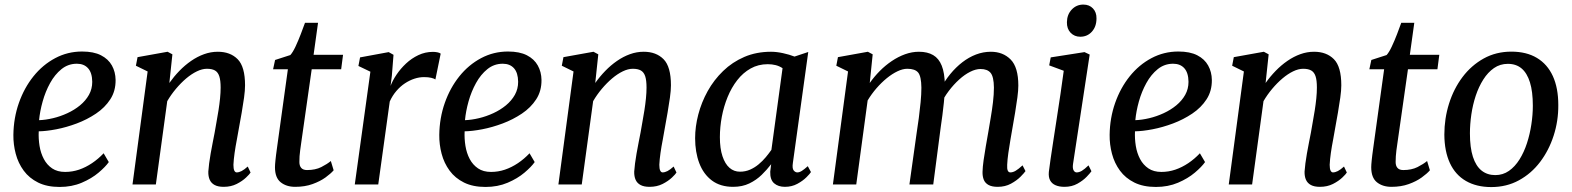

<svg xmlns="http://www.w3.org/2000/svg" viewBox="-20 -786 6699 818"><path d="M443.5 -95.5Q429.5 -75.5 400 -50.5Q370.5 -25.5 328.2 -7.5Q286 10.5 234 10.5Q180.5 10.5 142.5 -8.2Q104.5 -27 81 -59Q57.5 -91 47 -130.8Q36.5 -170.5 37 -211.5Q38 -283.5 60.5 -347.5Q83 -411.5 122.5 -460.8Q162 -510 215 -538.2Q268 -566.5 330 -566.5Q379 -566.5 410.2 -550.5Q441.5 -534.5 456.8 -507Q472 -479.5 472.5 -445.5Q473 -398.5 450 -363Q427 -327.5 389 -302Q351 -276.5 307 -260Q263 -243.5 220 -235.2Q177 -227 145 -226.5Q143.5 -195 148.5 -164.2Q153.5 -133.5 166.8 -108.5Q180 -83.5 202.2 -68.5Q224.5 -53.5 257.5 -53.5Q288 -53.5 316.8 -63.2Q345.5 -73 372.2 -91Q399 -109 421.5 -133ZM307.5 -514.5Q270.5 -514.5 242 -491.5Q213.5 -468.5 193.5 -432.2Q173.5 -396 161.8 -354Q150 -312 146.5 -274Q174.5 -275 206 -282.5Q237.5 -290 267.2 -303.8Q297 -317.5 321 -337.2Q345 -357 359 -382Q373 -407 373 -437.5Q372.5 -476 355.2 -495.2Q338 -514.5 307.5 -514.5Z M701.5 -432.5Q721 -460 744.2 -484Q767.5 -508 794.2 -526.5Q821 -545 849.5 -555.2Q878 -565.5 908 -565.5Q961 -565.5 992.5 -533.8Q1024 -502 1024 -422.5Q1024 -401 1019.8 -370.2Q1015.5 -339.5 1009.8 -306.5Q1004 -273.5 999 -246.5Q995 -221 989.2 -191.8Q983.5 -162.5 979.5 -134.5Q975.5 -106.5 974.5 -84Q974.5 -67 978.2 -59.2Q982 -51.5 988.5 -51.5Q998 -51.5 1009.2 -57.2Q1020.5 -63 1035.5 -76.5L1047.5 -51Q1044 -44.5 1028.2 -29.5Q1012.5 -14.5 988.2 -2.2Q964 10 933 10Q909 10 894.5 2.2Q880 -5.5 873.5 -20Q867 -34.5 867.5 -55Q868.5 -70 871 -89.8Q873.5 -109.5 877.5 -132Q881.5 -154.5 886 -177.5Q890.5 -200.5 894.5 -221Q898 -242.5 902.5 -266.8Q907 -291 911 -316.5Q915 -342 917.5 -366.8Q920 -391.5 920 -413Q920 -444 914.2 -461.2Q908.5 -478.5 895.8 -485.8Q883 -493 861.5 -493Q841.5 -493 818.8 -482Q796 -471 773.2 -451.8Q750.5 -432.5 729.5 -407.5Q708.5 -382.5 692.5 -355L644 0H544.5L609 -481.5L559 -506L566 -542.5L694 -565.5L714.5 -554.5Z M1263 -175.5Q1260.5 -158 1258.8 -145Q1257 -132 1256.2 -120.2Q1255.5 -108.5 1255.5 -95.5Q1255.5 -79.5 1263.5 -70.5Q1271.5 -61.5 1288 -61.5Q1323.5 -61.5 1348.8 -74.2Q1374 -87 1389.5 -100L1401.5 -60.5Q1389.5 -46.5 1366.8 -30Q1344 -13.5 1311.5 -1.8Q1279 10 1237.5 10Q1200 10 1175.8 -9.5Q1151.5 -29 1151.5 -73.5Q1151.5 -79 1152 -86Q1152.5 -93 1153.5 -102.8Q1154.5 -112.5 1156 -125.2Q1157.5 -138 1160 -155L1206.5 -491H1143.5L1152 -530.5L1217 -551.5Q1227.5 -563 1239 -587.5Q1250.5 -612 1261.2 -640Q1272 -668 1279.5 -689H1335L1316 -552.5H1441.5L1433.5 -491H1308Z M1491.5 0 1558 -480.5 1507 -505 1514 -541.5 1636 -564 1656.5 -552.5 1649.5 -463.5 1644 -420Q1652.5 -443 1669.5 -468.2Q1686.5 -493.5 1710 -515.5Q1733.5 -537.5 1762.5 -551.2Q1791.5 -565 1824.5 -565Q1834 -565 1843.2 -563.2Q1852.5 -561.5 1857.5 -557.5L1835 -447.5Q1829.5 -451.5 1817.2 -454.5Q1805 -457.5 1786.5 -457.5Q1766.5 -457.5 1745.8 -450.8Q1725 -444 1705.2 -431Q1685.5 -418 1668.8 -398.5Q1652 -379 1640.5 -353.5L1591.5 0Z M2258 -95.5Q2244 -75.5 2214.5 -50.5Q2185 -25.5 2142.8 -7.5Q2100.5 10.5 2048.5 10.5Q1995 10.5 1957 -8.2Q1919 -27 1895.5 -59Q1872 -91 1861.5 -130.8Q1851 -170.5 1851.5 -211.5Q1852.5 -283.5 1875 -347.5Q1897.5 -411.5 1937 -460.8Q1976.5 -510 2029.5 -538.2Q2082.5 -566.5 2144.5 -566.5Q2193.5 -566.5 2224.8 -550.5Q2256 -534.5 2271.2 -507Q2286.5 -479.5 2287 -445.5Q2287.5 -398.5 2264.5 -363Q2241.5 -327.5 2203.5 -302Q2165.5 -276.5 2121.5 -260Q2077.5 -243.5 2034.5 -235.2Q1991.5 -227 1959.5 -226.5Q1958 -195 1963 -164.2Q1968 -133.5 1981.2 -108.5Q1994.5 -83.5 2016.8 -68.5Q2039 -53.5 2072 -53.5Q2102.5 -53.5 2131.2 -63.2Q2160 -73 2186.8 -91Q2213.5 -109 2236 -133ZM2122 -514.5Q2085 -514.5 2056.5 -491.5Q2028 -468.5 2008 -432.2Q1988 -396 1976.2 -354Q1964.5 -312 1961 -274Q1989 -275 2020.5 -282.5Q2052 -290 2081.8 -303.8Q2111.5 -317.5 2135.5 -337.2Q2159.5 -357 2173.5 -382Q2187.5 -407 2187.5 -437.5Q2187 -476 2169.8 -495.2Q2152.5 -514.5 2122 -514.5Z M2516 -432.5Q2535.5 -460 2558.8 -484Q2582 -508 2608.8 -526.5Q2635.5 -545 2664 -555.2Q2692.5 -565.5 2722.5 -565.5Q2775.5 -565.5 2807 -533.8Q2838.5 -502 2838.5 -422.5Q2838.5 -401 2834.2 -370.2Q2830 -339.5 2824.2 -306.5Q2818.5 -273.5 2813.5 -246.5Q2809.5 -221 2803.8 -191.8Q2798 -162.5 2794 -134.5Q2790 -106.5 2789 -84Q2789 -67 2792.8 -59.2Q2796.5 -51.5 2803 -51.5Q2812.5 -51.5 2823.8 -57.2Q2835 -63 2850 -76.5L2862 -51Q2858.5 -44.5 2842.8 -29.5Q2827 -14.5 2802.8 -2.2Q2778.5 10 2747.5 10Q2723.5 10 2709 2.2Q2694.5 -5.5 2688 -20Q2681.5 -34.5 2682 -55Q2683 -70 2685.5 -89.8Q2688 -109.5 2692 -132Q2696 -154.5 2700.5 -177.5Q2705 -200.5 2709 -221Q2712.5 -242.5 2717 -266.8Q2721.5 -291 2725.5 -316.5Q2729.5 -342 2732 -366.8Q2734.5 -391.5 2734.5 -413Q2734.5 -444 2728.8 -461.2Q2723 -478.5 2710.2 -485.8Q2697.5 -493 2676 -493Q2656 -493 2633.2 -482Q2610.5 -471 2587.8 -451.8Q2565 -432.5 2544 -407.5Q2523 -382.5 2507 -355L2458.5 0H2359L2423.5 -481.5L2373.5 -506L2380.5 -542.5L2508.5 -565.5L2529 -554.5Z M3358 -92Q3354.5 -69 3361.2 -60.2Q3368 -51.5 3377 -51.5Q3386 -51.5 3396.2 -58Q3406.5 -64.5 3421.5 -78L3435 -53Q3431 -46 3415.8 -30.8Q3400.5 -15.5 3377 -2.8Q3353.5 10 3324 10Q3295.5 10 3278 -5.2Q3260.5 -20.5 3261.5 -54.5L3265.5 -86.5Q3248 -63.5 3225.2 -41.2Q3202.5 -19 3172.5 -4.5Q3142.5 10 3103.5 10Q3049 10 3013 -17Q2977 -44 2959.2 -91Q2941.5 -138 2941.5 -197Q2941.5 -246.5 2955 -298.2Q2968.5 -350 2995 -397.8Q3021.5 -445.5 3060.8 -483.5Q3100 -521.5 3151.2 -543.5Q3202.5 -565.5 3265 -565.5Q3288.5 -565.5 3316 -559.5Q3343.5 -553.5 3365 -545L3423.5 -564.5ZM3314 -495.5Q3300.5 -504.5 3284.8 -508.5Q3269 -512.5 3251 -512.5Q3210.5 -512.5 3178 -494.2Q3145.5 -476 3121 -444.5Q3096.5 -413 3080 -372.8Q3063.5 -332.5 3055.2 -288.5Q3047 -244.5 3047 -201.5Q3047 -153.5 3058 -120.5Q3069 -87.5 3088 -71Q3107 -54.5 3132.5 -54.5Q3155.5 -54.5 3175.5 -63.2Q3195.5 -72 3212.2 -86Q3229 -100 3242.5 -116.2Q3256 -132.5 3266.5 -147.5Z M3698 -554.5 3685.5 -432.5Q3704.5 -459.5 3728.2 -483.5Q3752 -507.5 3779.5 -526Q3807 -544.5 3836.2 -555Q3865.5 -565.5 3895 -565.5Q3931.5 -565.5 3955.8 -551.2Q3980 -537 3992.2 -506.2Q4004.5 -475.5 4005.5 -425.5Q4005.5 -420.5 4005.2 -414.5Q4005 -408.5 4004.5 -402.5Q4004 -396.5 4003.5 -389.5L3988 -409Q4005.5 -442.5 4029 -471Q4052.5 -499.5 4080 -520.8Q4107.5 -542 4138.2 -553.8Q4169 -565.5 4201.5 -565.5Q4253 -565.5 4285.8 -532.5Q4318.5 -499.5 4318.5 -421.5Q4318.5 -401 4314.5 -370.8Q4310.5 -340.5 4305 -307.5Q4299.5 -274.5 4294.5 -246.5Q4290 -220.5 4285 -191.5Q4280 -162.5 4276 -134.5Q4272 -106.5 4271 -84Q4270 -67 4273.5 -59.2Q4277 -51.5 4284.5 -51.5Q4295.5 -51.5 4307.2 -58.5Q4319 -65.5 4336.5 -81.5L4349 -57Q4344 -49.5 4328 -33.2Q4312 -17 4287.2 -3.5Q4262.5 10 4230.5 10Q4206 10 4191.5 2Q4177 -6 4171.2 -20.5Q4165.5 -35 4166 -54Q4166.5 -74.5 4170.5 -103.2Q4174.5 -132 4180 -163.2Q4185.5 -194.5 4190.5 -223Q4195 -251 4200.8 -284Q4206.5 -317 4210.5 -350.5Q4214.5 -384 4214.5 -413Q4214 -459.5 4200.2 -475.8Q4186.5 -492 4157.5 -492Q4137 -492 4113.5 -480.2Q4090 -468.5 4066.5 -447.2Q4043 -426 4022 -398.2Q4001 -370.5 3986 -338L4005 -398Q4004 -375 4001.2 -348.2Q3998.5 -321.5 3995 -295Q3991.5 -268.5 3988 -245L3956 0H3854.5L3885.5 -221Q3890 -249.5 3894.5 -283.2Q3899 -317 3902.2 -350.5Q3905.5 -384 3905.5 -412.5Q3905 -460.5 3891.8 -476.8Q3878.5 -493 3845.5 -493Q3826 -493 3803.5 -482.2Q3781 -471.5 3758 -452.8Q3735 -434 3714 -409.8Q3693 -385.5 3676.5 -358L3628 0H3528.5L3593 -481.5L3543 -506L3550 -542.5L3677.5 -565.5Z M4515 10Q4493 10 4477.2 3.2Q4461.5 -3.5 4454 -17.5Q4446.5 -31.5 4448.5 -53.5Q4450.5 -73 4455.8 -107.8Q4461 -142.5 4467.8 -187.5Q4474.5 -232.5 4482.5 -283Q4490.5 -333.5 4498 -385Q4505.5 -436.5 4512 -484.5L4450 -507.5L4456.5 -541.5L4600.5 -564L4622.5 -553.5L4551.5 -87Q4549 -69 4554 -60.2Q4559 -51.5 4567 -51.5Q4577.5 -51.5 4589 -58.2Q4600.5 -65 4617.5 -81.5L4630 -56.5Q4625 -49 4609.8 -33Q4594.5 -17 4570.5 -3.5Q4546.5 10 4515 10ZM4582.5 -629.5Q4557.5 -629.5 4541.2 -646.5Q4525 -663.5 4525.5 -691.5Q4526 -724 4546 -745.2Q4566 -766.5 4595.5 -766.5Q4621 -766.5 4636.5 -750Q4652 -733.5 4651.5 -707.5Q4651.5 -673 4632 -651.2Q4612.5 -629.5 4582.5 -629.5Z M5114 -95.5Q5100 -75.5 5070.5 -50.5Q5041 -25.5 4998.8 -7.5Q4956.5 10.5 4904.5 10.5Q4851 10.5 4813 -8.2Q4775 -27 4751.5 -59Q4728 -91 4717.5 -130.8Q4707 -170.5 4707.5 -211.5Q4708.5 -283.5 4731 -347.5Q4753.5 -411.5 4793 -460.8Q4832.5 -510 4885.5 -538.2Q4938.5 -566.5 5000.5 -566.5Q5049.5 -566.5 5080.8 -550.5Q5112 -534.5 5127.2 -507Q5142.5 -479.5 5143 -445.5Q5143.5 -398.5 5120.5 -363Q5097.5 -327.5 5059.5 -302Q5021.5 -276.5 4977.5 -260Q4933.5 -243.5 4890.5 -235.2Q4847.5 -227 4815.5 -226.5Q4814 -195 4819 -164.2Q4824 -133.5 4837.2 -108.5Q4850.5 -83.5 4872.8 -68.5Q4895 -53.5 4928 -53.5Q4958.5 -53.5 4987.2 -63.2Q5016 -73 5042.8 -91Q5069.5 -109 5092 -133ZM4978 -514.5Q4941 -514.5 4912.5 -491.5Q4884 -468.5 4864 -432.2Q4844 -396 4832.2 -354Q4820.5 -312 4817 -274Q4845 -275 4876.5 -282.5Q4908 -290 4937.8 -303.8Q4967.5 -317.5 4991.5 -337.2Q5015.5 -357 5029.5 -382Q5043.5 -407 5043.5 -437.5Q5043 -476 5025.8 -495.2Q5008.5 -514.5 4978 -514.5Z M5372 -432.5Q5391.5 -460 5414.8 -484Q5438 -508 5464.8 -526.5Q5491.5 -545 5520 -555.2Q5548.5 -565.5 5578.5 -565.5Q5631.5 -565.5 5663 -533.8Q5694.5 -502 5694.5 -422.5Q5694.5 -401 5690.2 -370.2Q5686 -339.5 5680.2 -306.5Q5674.5 -273.5 5669.5 -246.5Q5665.5 -221 5659.8 -191.8Q5654 -162.5 5650 -134.5Q5646 -106.5 5645 -84Q5645 -67 5648.8 -59.2Q5652.5 -51.5 5659 -51.5Q5668.5 -51.5 5679.8 -57.2Q5691 -63 5706 -76.5L5718 -51Q5714.5 -44.5 5698.8 -29.5Q5683 -14.5 5658.8 -2.2Q5634.5 10 5603.5 10Q5579.5 10 5565 2.2Q5550.5 -5.5 5544 -20Q5537.5 -34.5 5538 -55Q5539 -70 5541.5 -89.8Q5544 -109.5 5548 -132Q5552 -154.5 5556.5 -177.5Q5561 -200.5 5565 -221Q5568.5 -242.5 5573 -266.8Q5577.5 -291 5581.5 -316.5Q5585.5 -342 5588 -366.8Q5590.5 -391.5 5590.5 -413Q5590.5 -444 5584.8 -461.2Q5579 -478.5 5566.2 -485.8Q5553.5 -493 5532 -493Q5512 -493 5489.2 -482Q5466.5 -471 5443.8 -451.8Q5421 -432.5 5400 -407.5Q5379 -382.5 5363 -355L5314.5 0H5215L5279.5 -481.5L5229.5 -506L5236.5 -542.5L5364.5 -565.5L5385 -554.5Z M5933.5 -175.5Q5931 -158 5929.2 -145Q5927.5 -132 5926.8 -120.2Q5926 -108.5 5926 -95.5Q5926 -79.5 5934 -70.5Q5942 -61.5 5958.5 -61.5Q5994 -61.5 6019.2 -74.2Q6044.5 -87 6060 -100L6072 -60.5Q6060 -46.5 6037.2 -30Q6014.5 -13.5 5982 -1.8Q5949.5 10 5908 10Q5870.5 10 5846.2 -9.5Q5822 -29 5822 -73.5Q5822 -79 5822.5 -86Q5823 -93 5824 -102.8Q5825 -112.5 5826.5 -125.2Q5828 -138 5830.5 -155L5877 -491H5814L5822.5 -530.5L5887.5 -551.5Q5898 -563 5909.5 -587.5Q5921 -612 5931.8 -640Q5942.5 -668 5950 -689H6005.5L5986.5 -552.5H6112L6104 -491H5978.5Z M6419 -566Q6483.5 -566 6528 -539.2Q6572.5 -512.5 6595.8 -461.8Q6619 -411 6619 -338.5Q6619.5 -271 6599.2 -208.2Q6579 -145.5 6541.5 -96Q6504 -46.5 6451.2 -17.8Q6398.5 11 6333.5 11Q6270.5 11 6225.5 -15Q6180.5 -41 6157.2 -91.2Q6134 -141.5 6133.5 -212.5Q6133.5 -281 6153.5 -344.5Q6173.5 -408 6211 -457.8Q6248.5 -507.5 6301.2 -536.8Q6354 -566 6419 -566ZM6404 -514Q6371 -514 6345 -496Q6319 -478 6299.5 -447.2Q6280 -416.5 6267.2 -378Q6254.5 -339.5 6248.5 -298Q6242.5 -256.5 6242.5 -218Q6242.5 -157.5 6255.2 -118Q6268 -78.5 6292.2 -59.2Q6316.5 -40 6350.5 -40Q6383 -40 6408.8 -58Q6434.5 -76 6453.8 -106.8Q6473 -137.5 6485.5 -176Q6498 -214.5 6504.2 -255.8Q6510.5 -297 6510.5 -335.5Q6510.5 -396 6498.2 -435.2Q6486 -474.5 6462.8 -494.2Q6439.5 -514 6404 -514Z"/></svg>

Font: Merriweather 24pt
Style: Italic
Weight: 400
Italic angle: -7.8°
Designer: Eben Sorkin
Foundry: Eben Sorkin
Version: Version 2.101